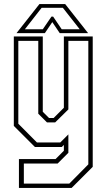

<svg xmlns="http://www.w3.org/2000/svg" viewBox="-20 -718 528 938"><path d="M150.5 0 47.5 -103V-540H189V-172L219.5 -141.5H242L292 -191.5V-540H433V97L330 200H72.5V59H251.5L292 18.5V-10L282 0ZM96.5 179H318.5L411.5 85V-518.5H314V-183.5L249.5 -120H209.5L167 -162.5V-518.5H69.5V-113.5L160.5 -22H274.5L314 -61.5V28.5L261.5 81H96.5ZM172.5 -698H298.5L410.5 -556H272L235.5 -610L199 -556H60.5ZM183.5 -680 101.5 -575H189L231.5 -637H239.5L281.5 -575H369.5L287 -680Z"/></svg>

Font: Tourney Condensed ExtraLight
Style: Regular
Weight: 200
Width: 3
Designer: Tyler Finck
Foundry: Etcetera Type Co
Version: Version 1.010; ttfautohint (v1.8.3)